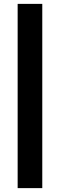

<svg xmlns="http://www.w3.org/2000/svg" viewBox="-20 -801 309 990"><path d="M198 -781H71V169H198Z"/></svg>

Font: Exo 2 Extra Bold
Style: Regular
Weight: 800
Designer: Natanael Gama
Version: Version 1.001;PS 001.001;hotconv 1.0.88;makeotf.lib2.5.64775